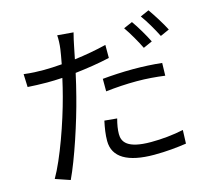

<svg xmlns="http://www.w3.org/2000/svg" viewBox="-115 -923 1231 1112"><g transform="rotate(-15 500.0 -366.5)"><path d="M507 -468V-393C569 -400 630 -404 693 -404C751 -404 810 -399 861 -392L863 -468C809 -474 749 -477 690 -477C626 -477 560 -473 507 -468ZM528 -225 453 -232C444 -190 438 -152 438 -114C438 -15 524 34 682 34C755 34 821 27 875 19L878 -62C817 -49 748 -42 683 -42C540 -42 514 -88 514 -135C514 -161 519 -192 528 -225ZM755 -742 702 -719C729 -681 763 -621 783 -580L837 -604C817 -645 781 -706 755 -742ZM865 -783 813 -760C841 -722 874 -665 896 -621L950 -645C931 -683 892 -745 865 -783ZM191 -606C155 -606 119 -607 71 -613L74 -535C110 -533 146 -531 190 -531C218 -531 249 -532 282 -534C274 -498 265 -460 256 -427C219 -286 148 -83 88 20L176 50C228 -59 296 -266 332 -408C344 -452 354 -498 364 -542C434 -550 507 -561 572 -576V-654C511 -639 445 -627 380 -619L395 -693C399 -713 407 -751 413 -772L317 -780C319 -760 318 -726 314 -698C311 -678 306 -646 299 -611C260 -608 224 -606 191 -606Z"/></g></svg>

Font: Source Han Sans JP
Style: Regular
Weight: 400
Designer: Ryoko NISHIZUKA 西塚涼子 (kana, bopomofo & ideographs); Paul D. Hunt (Latin, Greek & Cyrillic); Sandoll Communications 산돌커뮤니
Foundry: Adobe
Version: Version 2.004;hotconv 1.0.118;makeotfexe 2.5.65603